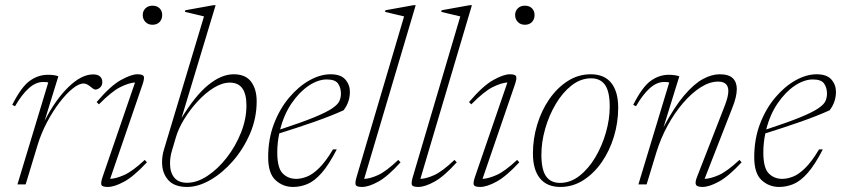

<svg xmlns="http://www.w3.org/2000/svg" viewBox="-20 -730 3329 760"><path d="M171 -403.5Q168.5 -404.5 164 -405Q159.5 -405.5 151 -405.5Q121.5 -405.5 93.8 -380.5Q66 -355.5 39.5 -309.5L28.5 -315Q64 -385.5 97.5 -409.8Q131 -434 169.5 -434Q196 -434 211 -428L156.5 -251.5Q199.5 -335.5 251 -385.5Q302.5 -435.5 348.5 -435.5Q367.5 -435.5 376.2 -427Q385 -418.5 385 -405Q385 -391.5 376 -383.5Q367 -375.5 357 -375.5Q353.5 -375.5 348.8 -378.8Q344 -382 338.5 -386.5Q333.5 -391 326.2 -395.2Q319 -399.5 311 -399.5Q292.5 -399.5 267.2 -379.2Q242 -359 215.5 -324.2Q189 -289.5 166 -246Q143 -202.5 129 -156.5L81.5 0H49Z M545 -670.5Q545 -686.5 555.8 -697Q566.5 -707.5 583.5 -707.5Q601.5 -707.5 611.8 -697Q622 -686.5 622 -670.5Q622 -654 611.8 -643Q601.5 -632 583.5 -632Q566.5 -632 555.8 -643Q545 -654 545 -670.5ZM386 -29.5 514.5 -403.5Q490 -402 456.2 -385.2Q422.5 -368.5 371.5 -317L362.5 -326Q417.5 -390.5 458.5 -413.2Q499.5 -436 524 -436Q546.5 -436 549.2 -427.2Q552 -418.5 544.5 -396.5L416 -22Q439 -23 471.5 -37.2Q504 -51.5 553 -97L561.5 -87.5Q510 -32 471.5 -11Q433 10 406.5 10Q384 10 381.2 1.2Q378.5 -7.5 386 -29.5Z M787.5 -665Q773.5 -668.5 753.8 -673.2Q734 -678 712 -683L714 -689.5L825 -709.5H833.5L698.5 -262.5Q752.5 -351.5 804.5 -393.8Q856.5 -436 905 -436Q952 -436 974 -406.5Q996 -377 996 -329Q996 -262.5 970 -201.8Q944 -141 902.5 -93.2Q861 -45.5 813 -17.8Q765 10 720.5 10Q670 10 645.8 -17.5Q621.5 -45 621.5 -88Q621.5 -113.5 629 -138ZM661 -135Q653 -109 653 -82.5Q653 -47.5 669.8 -27Q686.5 -6.5 720.5 -6.5Q760 -6.5 801.2 -33.8Q842.5 -61 877.5 -106Q912.5 -151 934 -205Q955.5 -259 955.5 -312.5Q955.5 -403 890 -403Q859.5 -403 826.2 -382.5Q793 -362 762.8 -329.2Q732.5 -296.5 709.5 -259Q686.5 -221.5 676.5 -187.5Z M1313 -138.5Q1281.5 -77.5 1253 -45.2Q1224.5 -13 1196.8 -1.5Q1169 10 1140 10Q1100 10 1070.8 -16.8Q1041.5 -43.5 1041.5 -108Q1041.5 -180 1064.5 -240Q1087.5 -300 1124.8 -344Q1162 -388 1205 -412Q1248 -436 1288.5 -436Q1329 -436 1347 -415.2Q1365 -394.5 1365 -366.5Q1365 -326 1340 -293.5Q1290.5 -271 1224.8 -248Q1159 -225 1085.5 -202Q1077.5 -165 1077.5 -126.5Q1077.5 -65.5 1098.8 -43.8Q1120 -22 1152.5 -22Q1172 -22 1194.8 -30.8Q1217.5 -39.5 1243.2 -64.8Q1269 -90 1298 -138.5ZM1273.5 -415.5Q1239 -415.5 1202 -390.8Q1165 -366 1134.5 -321.5Q1104 -277 1089 -217.5Q1174.5 -245.5 1223.2 -265.5Q1272 -285.5 1294.8 -301Q1317.5 -316.5 1323.5 -330.2Q1329.5 -344 1329.5 -359.5Q1329.5 -382.5 1318.2 -399Q1307 -415.5 1273.5 -415.5Z M1579.5 -665 1504 -683 1506 -689.5 1617 -709.5H1625.5L1421.5 -22Q1444.5 -22.5 1476.5 -37Q1508.5 -51.5 1556.5 -97L1565.5 -87.5Q1515.5 -32 1477.5 -11Q1439.5 10 1413 10Q1390.5 10 1387.8 1.2Q1385 -7.5 1391.5 -29.5Z M1802 -665 1726.5 -683 1728.5 -689.5 1839.5 -709.5H1848L1644 -22Q1667 -22.5 1699 -37Q1731 -51.5 1779 -97L1788 -87.5Q1738 -32 1700 -11Q1662 10 1635.5 10Q1613 10 1610.2 1.2Q1607.5 -7.5 1614 -29.5Z M2019 -670.5Q2019 -686.5 2029.8 -697Q2040.5 -707.5 2057.5 -707.5Q2075.5 -707.5 2085.8 -697Q2096 -686.5 2096 -670.5Q2096 -654 2085.8 -643Q2075.5 -632 2057.5 -632Q2040.5 -632 2029.8 -643Q2019 -654 2019 -670.5ZM1860 -29.5 1988.5 -403.5Q1964 -402 1930.2 -385.2Q1896.5 -368.5 1845.5 -317L1836.5 -326Q1891.5 -390.5 1932.5 -413.2Q1973.5 -436 1998 -436Q2020.5 -436 2023.2 -427.2Q2026 -418.5 2018.5 -396.5L1890 -22Q1913 -23 1945.5 -37.2Q1978 -51.5 2027 -97L2035.5 -87.5Q1984 -32 1945.5 -11Q1907 10 1880.5 10Q1858 10 1855.2 1.2Q1852.5 -7.5 1860 -29.5Z M2318.5 -436Q2372 -436 2399.5 -401.8Q2427 -367.5 2427 -303.5Q2427 -245 2410 -189Q2393 -133 2362 -88.2Q2331 -43.5 2289.2 -16.8Q2247.5 10 2198 10Q2145 10 2117.2 -24.2Q2089.5 -58.5 2089.5 -122.5Q2089.5 -181 2106.5 -237Q2123.5 -293 2154.5 -337.8Q2185.5 -382.5 2227.2 -409.2Q2269 -436 2318.5 -436ZM2196.5 -6Q2238 -6 2274 -34.2Q2310 -62.5 2336.8 -107.8Q2363.5 -153 2378.5 -205.8Q2393.5 -258.5 2393.5 -308Q2393.5 -367.5 2375 -393.8Q2356.5 -420 2320 -420Q2278.5 -420 2242.5 -391.8Q2206.5 -363.5 2179.8 -318.2Q2153 -273 2138 -220.2Q2123 -167.5 2123 -118Q2123 -58.5 2141.5 -32.2Q2160 -6 2196.5 -6Z M2497.5 -309.5 2486.5 -315Q2522 -385.5 2555.5 -409.8Q2589 -434 2627.5 -434Q2639.5 -434 2651 -432.2Q2662.5 -430.5 2669 -428L2606.5 -226.5Q2649 -306.5 2688 -352.2Q2727 -398 2762 -417Q2797 -436 2828.5 -436Q2864.5 -436 2880.5 -420.5Q2896.5 -405 2896.5 -377.5Q2896.5 -347 2878.5 -302.5L2769 -22Q2792 -22.5 2824.8 -36.8Q2857.5 -51 2907 -97L2915.5 -87.5Q2864 -32 2825.5 -11Q2787 10 2760.5 10Q2739 10 2734.8 1Q2730.5 -8 2739 -29.5L2849 -312Q2863 -348 2863 -370Q2863 -407 2822.5 -407Q2789 -407 2753.2 -384.2Q2717.5 -361.5 2683.8 -322.2Q2650 -283 2622.5 -232.5Q2595 -182 2578 -126.5L2539.5 0H2507L2629 -403.5Q2626.5 -404.5 2622 -405Q2617.5 -405.5 2609 -405.5Q2579.5 -405.5 2551.8 -380.5Q2524 -355.5 2497.5 -309.5Z M3237 -138.5Q3205.5 -77.5 3177 -45.2Q3148.5 -13 3120.8 -1.5Q3093 10 3064 10Q3024 10 2994.8 -16.8Q2965.5 -43.5 2965.5 -108Q2965.5 -180 2988.5 -240Q3011.5 -300 3048.8 -344Q3086 -388 3129 -412Q3172 -436 3212.5 -436Q3253 -436 3271 -415.2Q3289 -394.5 3289 -366.5Q3289 -326 3264 -293.5Q3214.5 -271 3148.8 -248Q3083 -225 3009.5 -202Q3001.5 -165 3001.5 -126.5Q3001.5 -65.5 3022.8 -43.8Q3044 -22 3076.5 -22Q3096 -22 3118.8 -30.8Q3141.5 -39.5 3167.2 -64.8Q3193 -90 3222 -138.5ZM3197.5 -415.5Q3163 -415.5 3126 -390.8Q3089 -366 3058.5 -321.5Q3028 -277 3013 -217.5Q3098.5 -245.5 3147.2 -265.5Q3196 -285.5 3218.8 -301Q3241.5 -316.5 3247.5 -330.2Q3253.5 -344 3253.5 -359.5Q3253.5 -382.5 3242.2 -399Q3231 -415.5 3197.5 -415.5Z"/></svg>

Font: Newsreader Text ExtraLight
Style: Italic
Weight: 275
Italic angle: -17°
Designer: Hugues Gentile
Foundry: Production Type
Version: Version 1.001